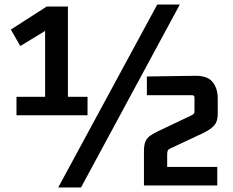

<svg xmlns="http://www.w3.org/2000/svg" viewBox="-20 -822 1031 851"><path d="M368 -311H53V-393H180V-685L70 -618L28 -691L187 -793H281V-393H368ZM777 -802 339 9H238L677 -802ZM682 -241 831 -312Q842 -318 842 -326V-390Q842 -400 831 -400H631V-483L840 -486Q897 -488 921 -460Q945 -432 945 -385V-317Q945 -284 930 -266.5Q915 -249 880 -232L735 -164Q726 -160 723.5 -154.5Q721 -149 721 -138V-82H943V0H618V-151Q618 -180 625 -195.5Q632 -211 646.5 -221Q661 -231 682 -241Z"/></svg>

Font: Kdam Thmor Pro
Style: Regular
Weight: 400
Designer: Sovichet Tep, Longdey Hak
Foundry: Anagata Design
Version: Version 1.003; ttfautohint (v1.8.4.7-5d5b)